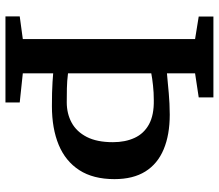

<svg xmlns="http://www.w3.org/2000/svg" viewBox="-68 -714 783 686"><g transform="rotate(90 323.0 -371.5)"><path d="M120 -62V-677.5L39.5 -690.5V-743H328.5V-690.5L242.5 -677.5V-577Q261 -578.5 278.2 -580.2Q295.5 -582 313.5 -583.5Q331.5 -585 350.5 -586Q369.5 -587 390 -587Q462.5 -587 514.2 -565.2Q566 -543.5 593.2 -499.8Q620.5 -456 620.5 -389.5Q620.5 -313.5 588.5 -264Q556.5 -214.5 498 -190.2Q439.5 -166 360 -166Q334 -166 312.5 -166.5Q291 -167 273.5 -168.2Q256 -169.5 242.5 -170.5V-62L346.5 -51V0H39V-51ZM346 -219Q386.5 -219 418.8 -236.5Q451 -254 469.8 -290.5Q488.5 -327 488.5 -384Q488.5 -428 473.2 -461.2Q458 -494.5 424.8 -512.8Q391.5 -531 338 -530Q311 -530 285.8 -527.2Q260.5 -524.5 242.5 -521V-223.5Q269.5 -220 296.2 -219.5Q323 -219 346 -219Z"/></g></svg>

Font: Merriweather 24pt SemiBold
Style: Regular
Weight: 600
Designer: Eben Sorkin
Foundry: Eben Sorkin
Version: Version 2.100